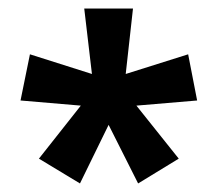

<svg xmlns="http://www.w3.org/2000/svg" viewBox="-20 -781 509 449"><path d="M291 -761 274 -608 420 -654 441 -546 299 -534 398 -410 303 -352 234 -489 167 -352 71 -410 169 -534 28 -546 50 -654 195 -608 177 -761Z"/></svg>

Font: Noto Sans Bengali Condensed SemiBold
Style: Regular
Weight: 600
Width: 3
Designer: Joana Ranito - Universal Thirst; Jelle Bosma - Monotype Design Team
Foundry: Universal Thirst ehf.
Version: Version 3.000; ttfautohint (v1.8.4.7-5d5b)